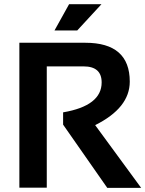

<svg xmlns="http://www.w3.org/2000/svg" viewBox="-20 -904 699 924"><path d="M73.2 -1V-698.2H390.6Q604.5 -698.2 604.5 -511.2Q604.5 -384.8 438 -301.8L659.2 0H496.1L283.7 -304.2V-363.3Q469.2 -395 469.2 -507.3Q469.2 -584.5 382.3 -584.5H205.1V-1ZM312.5 -883.8H468.3L351.6 -757.3H242.2Z"/></svg>

Font: Voltera
Style: Bold
Weight: 700
Designer: Bernd Montag
Version: Version 1.301